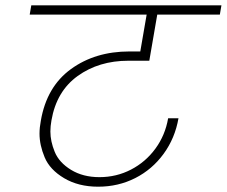

<svg xmlns="http://www.w3.org/2000/svg" viewBox="-20 -760 855 724"><path d="M464 -531Q353 -531 273 -473.5Q193 -416 174 -306Q170 -284 170 -264Q170 -227 186.5 -187Q203 -147 248 -119.5Q293 -92 355 -92Q419 -92 474 -120.5Q529 -149 566 -199.5Q603 -250 614 -314H653Q640 -239 597 -180Q554 -121 490 -88.5Q426 -56 350 -56Q276 -56 222 -88Q168 -120 148.5 -166.5Q129 -213 129 -256Q129 -279 134 -305Q156 -433 247.5 -499.5Q339 -566 468 -566H509L533 -705H92L98 -740H815L809 -705H573L543 -531Z"/></svg>

Font: Fz Poppins ExtLt
Style: Italic
Weight: 200
Italic angle: -10°
Designer: Ninad Kale (Devanagari), Jonny Pinhorn (Latin)
Foundry: Indian Type Foundry
Version: Vit hóa bi Vntype.Com & FontZin.Com